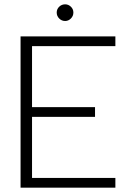

<svg xmlns="http://www.w3.org/2000/svg" viewBox="-20 -867 608 887"><path d="M242 -809Q242 -825 253.5 -836Q265 -847 281 -847Q296 -847 307.5 -836Q319 -825 319 -809Q319 -793 307.5 -781.5Q296 -770 281 -770Q265 -770 253.5 -781.5Q242 -793 242 -809ZM75 -699H513V-654H128V-372H419V-327H128V-45H513V0H75Z"/></svg>

Font: Prompt ExtraLight
Style: Regular
Weight: 275
Designer: Katatrad Team
Foundry: CadsonDemak
Version: Version 1.000